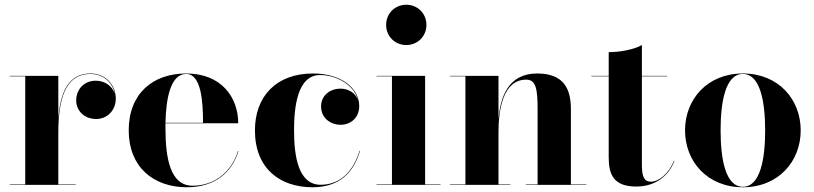

<svg xmlns="http://www.w3.org/2000/svg" viewBox="-20 -780 3434 810"><path d="M21 -2V0H299.5V-2H226V-220.5C226 -354.5 252.5 -468 361 -468C419 -468 455.5 -429 464.5 -384.5C454.5 -415 424 -439.5 384.5 -439.5C337.5 -440 301.5 -405.5 301.5 -356C301.5 -313.5 335 -278 385.5 -278C435.5 -278 468.5 -317.5 468.5 -364C468.5 -418 429 -470 361 -470C268 -470 234 -388.5 226 -279.5V-460H21V-458H86.5V-2Z M986 -143H984C959 -59 888.5 3.5 792.5 3.5C698.5 3.5 678 -111 678 -240C678 -246.5 678 -253.5 678 -260H985C985 -369 914.5 -470 765.5 -470C624.5 -470 523 -385 523 -230C523 -75 627.5 10 768.5 10C889.5 10 960 -56 986 -143ZM765.5 -468C829.5 -468 836.5 -350 836.5 -262H678C680.5 -368.5 700.5 -468 765.5 -468Z M1498.5 -143.5H1496.5C1471 -57.5 1415 -0.5 1333 -0.5C1240.5 -0.5 1220.5 -115.5 1220.5 -230C1220.5 -324 1233 -463.5 1330.5 -463.5C1397 -463.5 1474.5 -423.5 1490.5 -357C1480 -388.5 1449.5 -406 1416.5 -406C1373.5 -406 1334.5 -378.5 1334.5 -331C1334.5 -278.5 1379 -253.5 1416.5 -253.5C1459.5 -253.5 1495.5 -283.5 1495.5 -332C1495.5 -409.5 1417.5 -470 1300.5 -470C1144.5 -470 1055.5 -372.5 1055.5 -230C1055.5 -67.5 1162.5 10 1298.5 10C1412 10 1472.5 -52.5 1498.5 -143.5Z M1609 -675C1609 -627 1646 -590 1694 -590C1742 -590 1779 -627 1779 -675C1779 -723 1742 -760 1694 -760C1646 -760 1609 -723 1609 -675ZM1568.5 -2V0H1838.5V-2H1773.5V-460H1568.5V-458H1633.5V-2Z M1878 -2V0H2133V-2H2083V-223C2083 -313 2100.5 -444 2200 -444C2242 -444 2248 -402 2248 -318V-2H2198.5V0H2453.5V-2H2388.5V-319C2388.5 -406 2358 -470 2246 -470C2122 -470 2090.5 -367.5 2083 -276.5V-460H1878V-458H1943.5V-2Z M2825.5 -102H2823.5C2801 -46.5 2759 -13.5 2726 -13.5C2699 -13.5 2688 -32.5 2688 -82.5V-458H2795V-460H2688V-590C2653 -570 2593 -560 2548 -560V-460H2475V-458H2548V-116C2548 -46 2567 7 2664 7C2745 7 2801.5 -38 2825.5 -102Z M2870 -230C2870 -100 2963 10 3114 10C3265 10 3358 -100 3358 -230C3358 -360 3265 -470 3114 -470C2963 -470 2870 -360 2870 -230ZM3020 -230C3020 -349 3040 -468 3114 -468C3188 -468 3208 -349 3208 -230C3208 -111 3188 8 3114 8C3040 8 3020 -111 3020 -230Z"/></svg>

Font: Bodoni* 96pt
Style: Bold
Weight: 700
Version: Version 2.3